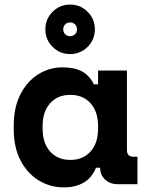

<svg xmlns="http://www.w3.org/2000/svg" viewBox="-20 -804 652 838"><path d="M259 14Q200 14 150 -16Q100 -46 70 -103Q40 -160 40 -240V-256Q40 -335 69 -392Q98 -449 146.5 -479.5Q195 -510 253 -510Q306 -510 338.5 -492Q371 -474 390 -436H408V-496H534V-150Q534 -120 561 -120H580V0H494Q460 0 438.5 -20.5Q417 -41 417 -72H399Q380 -26 343.5 -6Q307 14 259 14ZM287 -106Q342 -106 375 -142.5Q408 -179 408 -242V-254Q408 -317 375 -353.5Q342 -390 287 -390Q232 -390 199 -353.5Q166 -317 166 -254V-242Q166 -179 199 -142.5Q232 -106 287 -106ZM286 -568Q241 -568 209.5 -599.5Q178 -631 178 -676Q178 -721 209.5 -752.5Q241 -784 286 -784Q331 -784 362.5 -752.5Q394 -721 394 -676Q394 -631 362.5 -599.5Q331 -568 286 -568ZM286 -646Q299 -646 307.5 -654.5Q316 -663 316 -676Q316 -689 307.5 -697.5Q299 -706 286 -706Q273 -706 264.5 -697.5Q256 -689 256 -676Q256 -663 264.5 -654.5Q273 -646 286 -646Z"/></svg>

Font: Space Mono
Style: Bold
Weight: 700
Monospace: yes
Designer: Colophon Foundry + Benjamin Critton
Foundry: Colophon Foundry & Benjamin Critton
Version: Version 1.003; ttfautohint (v1.8.4.7-5d5b)